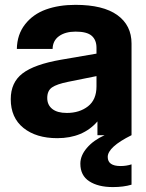

<svg xmlns="http://www.w3.org/2000/svg" viewBox="-20 -552 595 784"><path d="M377.9 0V-56.2Q318.8 12.2 213.9 12.2Q127.9 12.2 75.9 -29.5Q23.9 -71.3 23.9 -147Q23.9 -215.3 72 -252.2Q120.1 -289.1 229 -308.1L374 -333V-356.9Q374 -388.7 354.5 -405.8Q335 -422.9 289.1 -422.9Q246.6 -422.9 220.9 -404.3Q195.3 -385.7 194.8 -352.1H48.8Q49.8 -411.1 82.3 -452.6Q114.7 -494.1 167.5 -513.2Q220.2 -532.2 288.1 -532.2Q400.9 -532.2 459 -490.5Q517.1 -448.7 517.1 -374V0Q419.9 48.3 419.9 88.9Q419.9 126 472.2 126Q496.1 126 517.1 119.1V202.1Q484.4 211.9 440.9 211.9Q380.9 211.9 344.5 188.2Q308.1 164.6 308.1 116.2Q308.1 83 335 51.8Q361.8 20.5 407.2 0ZM172.9 -151.9Q172.9 -123.5 193.4 -107.2Q213.9 -90.8 252.9 -90.8Q304.7 -90.8 339.4 -117.9Q374 -145 374 -199.2V-241.2L257.8 -217.8Q211.9 -208.5 192.4 -195.1Q172.9 -181.6 172.9 -151.9Z"/></svg>

Font: Aspekta 400
Style: Bold
Weight: 700
Designer: Ivo Dolenc
Version: Version 2.000